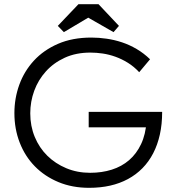

<svg xmlns="http://www.w3.org/2000/svg" viewBox="-20 -890 846 920"><path d="M407 10Q461 10 507.5 -0.5Q554 -11 593 -32Q632 -53 662.5 -84Q693 -115 714 -155.5Q735 -196 746 -245.5Q757 -295 757 -354H405V-280H703L682 -308Q678 -246 656 -199.5Q634 -153 598.5 -122.5Q563 -92 515.5 -77Q468 -62 412 -62Q350 -62 297.5 -84Q245 -106 206.5 -144Q168 -182 146.5 -234Q125 -286 125 -347Q125 -403 144 -455Q163 -507 200 -548Q237 -589 290.5 -613.5Q344 -638 413 -638Q442 -638 472.5 -633.5Q503 -629 533.5 -618Q564 -607 593 -589Q622 -571 647 -544L699 -606Q669 -635 635 -655Q601 -675 565 -687Q529 -699 491.5 -704.5Q454 -710 418 -710Q327 -710 258 -680Q189 -650 142.5 -599.5Q96 -549 72.5 -484Q49 -419 49 -348Q49 -272 74.5 -206.5Q100 -141 147 -93Q194 -45 260 -17.5Q326 10 407 10ZM356 -870 257 -766 286 -736 441 -828 365 -827 524 -736 550 -766 452 -870Z"/></svg>

Font: Tilda Sans VF
Style: Regular
Weight: 400
Designer: ParaType Ltd
Foundry: ParaType Ltd
Version: Version 1.010